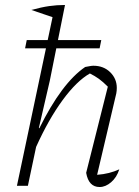

<svg xmlns="http://www.w3.org/2000/svg" viewBox="-20 -746 558 771"><path d="M48 0 191 -677 106 -706Q146 -717 177 -721.5Q208 -726 241 -726L180 -422L136 -232L138 -231Q228 -413 322 -477Q333 -479 341 -480.5Q349 -482 355 -482Q396 -482 422.5 -456Q449 -430 449 -393Q449 -387 448.5 -382Q448 -377 447 -371L370 -44Q396 -46 417.5 -51.5Q439 -57 459 -66Q449 -34 426.5 -14.5Q404 5 380 5Q336 5 326 -52L413 -398Q393 -418 377 -429.5Q361 -441 341 -451Q288 -421 231.5 -344Q175 -267 125 -156L92 0ZM87.4 -585.2H386.7L380 -551.8H80.7Z"/></svg>

Font: Piazzolla ExtraLight
Style: Italic
Weight: 200
Italic angle: -11.3°
Designer: Juan Pablo del Peral
Foundry: Huerta Tipografica
Version: Version 1.330